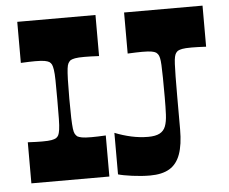

<svg xmlns="http://www.w3.org/2000/svg" viewBox="-51 -759 987 829"><g transform="rotate(-5 442.5 -344.5)"><path d="M53 0V-178Q73 -177 88 -176.5Q103 -176 115 -176Q143 -176 156 -178.5Q169 -181 176 -185Q183 -190 186.5 -197Q190 -204 192.5 -220Q195 -236 195.5 -267Q196 -298 196 -350Q196 -402 195.5 -433Q195 -464 192.5 -480Q190 -496 186.5 -503Q183 -510 176 -515Q169 -519 156 -521.5Q143 -524 115 -524Q103 -524 88 -523.5Q73 -523 53 -522V-700H392V-522Q373 -523 357.5 -523.5Q342 -524 329 -524Q301 -524 288 -521.5Q275 -519 268 -515Q262 -510 258 -503Q254 -496 252 -480Q250 -464 249 -433Q248 -402 248 -350Q248 -298 249 -267Q250 -236 252 -220Q254 -204 258 -197Q262 -190 268 -185Q275 -181 288 -178.5Q301 -176 329 -176Q341 -176 356.5 -176.5Q372 -177 391 -178V0ZM429 -6V-186Q464 -172 500.5 -164Q537 -156 573 -156Q605 -156 623 -165.5Q641 -175 648.5 -194.5Q656 -214 657.5 -245Q659 -276 659 -320Q659 -371 658.5 -405Q658 -439 657 -459.5Q656 -480 653.5 -490.5Q651 -501 647.5 -506Q644 -511 639 -515Q633 -519 620 -521.5Q607 -524 579 -524Q567 -524 551.5 -523.5Q536 -523 516 -522V-700H856V-522Q836 -523 820.5 -523.5Q805 -524 793 -524Q765 -524 752.5 -521.5Q740 -519 733 -515Q728 -511 724.5 -506Q721 -501 718.5 -490.5Q716 -480 715 -459.5Q714 -439 713.5 -405Q713 -371 713 -320V-176Q713 -110 698 -68.5Q683 -27 651 -8Q619 11 567 11Q530 11 489.5 5.5Q449 0 429 -6Z"/></g></svg>

Font: Ojuju ExtraLight
Style: Bold
Weight: 700
Version: Version 1.000